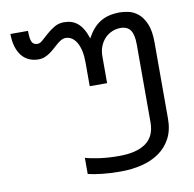

<svg xmlns="http://www.w3.org/2000/svg" viewBox="-82 -612 913 903"><g transform="rotate(-10 375.0 -160.0)"><path d="M684.6 2.4Q684.6 57.1 663.8 96.2Q643.1 135.3 607.4 160.2Q571.8 185.1 524.4 196.8Q477.1 208.5 423.8 208.5Q373.5 208.5 334.2 204.1Q294.9 199.7 267.6 192.9V115.7Q291 123 333.7 129.2Q376.5 135.3 428.2 135.3Q512.7 135.3 556.6 103.3Q600.6 71.3 600.6 5.4V-367.2Q600.6 -413.1 585.9 -434.8Q571.3 -456.5 538.1 -456.5Q518.6 -456.5 499.5 -449Q480.5 -441.4 465.3 -426.5Q450.2 -411.6 440.9 -389.6Q431.6 -367.7 431.6 -338.9V-211.9H348.6V-327.1Q348.6 -356 343.5 -379.6Q338.4 -403.3 328.9 -420.2Q319.3 -437 305.9 -446Q292.5 -455.1 275.9 -455.1Q265.1 -455.1 254.9 -449.5Q244.6 -443.8 234.4 -435.1Q224.1 -426.3 213.4 -416.5Q202.6 -406.7 190.4 -397.9Q178.2 -389.2 164.3 -383.5Q150.4 -377.9 133.8 -377.9Q109.4 -377.9 89.1 -387Q68.8 -396 54.4 -413.8Q40 -431.6 32 -457.8Q23.9 -483.9 23.9 -518.6H107.9Q107.9 -499.5 109.6 -486.6Q111.3 -473.6 115.2 -465.6Q119.1 -457.5 126 -454.1Q132.8 -450.7 142.6 -450.7Q153.8 -450.7 167.2 -462.9Q180.7 -475.1 197.5 -490Q214.4 -504.9 234.9 -517.1Q255.4 -529.3 280.8 -529.3Q300.3 -529.3 316.4 -524.2Q332.5 -519 345.9 -507.8Q359.4 -496.6 370.4 -478.3Q381.3 -460 390.1 -433.1Q404.3 -459 420.4 -477.3Q436.5 -495.6 455.8 -507.1Q475.1 -518.6 497.8 -523.9Q520.5 -529.3 548.3 -529.3Q567.9 -529.3 591.6 -523.7Q615.2 -518.1 636 -500.5Q656.7 -482.9 670.7 -449.7Q684.6 -416.5 684.6 -361.8Z"/></g></svg>

Font: Arian AMU
Style: Regular
Weight: 400
Designer: Ruben Hakobyan (Tarumian)
Foundry: Ruben Hakobyan (Tarumian)
Version: Version 4.003